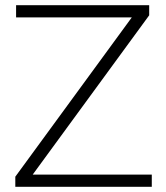

<svg xmlns="http://www.w3.org/2000/svg" viewBox="-20 -720 640 740"><path d="M39 0V-39L488 -653H42V-700H555V-661L106 -47H565V0Z"/></svg>

Font: Red Hat Text Light
Style: Regular
Weight: 300
Designer: Pentagram, MCKL
Foundry: Pentagram, MCKL
Version: Version 1.023; ttfautohint (v1.8.3)